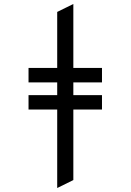

<svg xmlns="http://www.w3.org/2000/svg" viewBox="-20 -742 656 965"><path d="M267.5 203V-328H123.4V-400.6H267.5V-682L348.6 -722V-400.6H492.6V-328H348.6V163ZM123.4 -191.4V-264H492.6V-191.4Z"/></svg>

Font: Overpass Mono Light
Style: Regular
Weight: 300
Monospace: yes
Designer: Delve Withrington, Dave Bailey
Foundry: Delve Fonts LLC
Version: Version 4.000